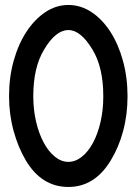

<svg xmlns="http://www.w3.org/2000/svg" viewBox="-20 -740 545 766"><path d="M16.1 -356Q16.1 -432.1 34.7 -498Q53.2 -564 85.7 -613.5Q118.2 -663.1 161.1 -691.7Q204.1 -720.2 252.9 -720.2Q301.8 -720.2 345 -691.7Q388.2 -663.1 420.2 -613.5Q452.1 -564 470.5 -497.6Q488.8 -431.2 488.8 -356Q488.8 -282.7 471.4 -217.8Q454.1 -152.8 421.9 -100.1Q357.9 5.9 252.9 5.9Q146 5.9 83 -100.1Q52.2 -151.9 34.2 -218Q16.1 -284.2 16.1 -356ZM112.8 -356Q112.8 -302.7 123.8 -255.4Q134.8 -208 153.8 -172.1Q172.9 -136.2 198.5 -115.2Q224.1 -94.2 252.9 -94.2Q280.8 -94.2 306.4 -114.5Q332 -134.8 351.1 -170.4Q370.1 -206.1 381.1 -253.4Q392.1 -300.8 392.1 -356Q392.1 -471.2 349.1 -542Q302.2 -620.1 252.9 -620.1Q202.1 -620.1 155.8 -542Q112.8 -471.2 112.8 -356Z"/></svg>

Font: Fundamental  Brigade Condensed
Style: Regular
Weight: 400
Width: 3
Designer: Peter Wiegel, original typeface by Carl Albert Fahrenwaldt 1901
Foundry: Peter Wiegel
Version: Version 0.000 2012 initial release